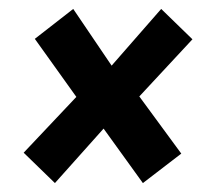

<svg xmlns="http://www.w3.org/2000/svg" viewBox="-20 -522 473 430"><path d="M341 -502 411 -434 292 -306 386 -178 300 -112 212 -234 103 -112 33 -180 151 -305 58 -435 144 -502 230 -375Z"/></svg>

Font: Fira Sans Extra Condensed SemiBold
Style: Italic
Weight: 600
Width: 3
Italic angle: -8°
Designer: Carrois Corporate & Edenspiekermann AG
Foundry: Carrois Corporate GbR & Edenspiekermann AG
Version: Version 4.203